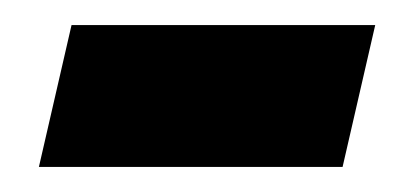

<svg xmlns="http://www.w3.org/2000/svg" viewBox="-20 -349 329 153"><path d="M11 -216H253L279 -329H37Z"/></svg>

Font: Noto Serif Tamil SemiCondensed ExtraBold
Style: Italic
Weight: 800
Width: 4
Italic angle: -12°
Designer: Indian Type Foundry, Tom Grace, and the Monotype Design Team
Foundry: Monotype Imaging Inc.
Version: Version 2.003